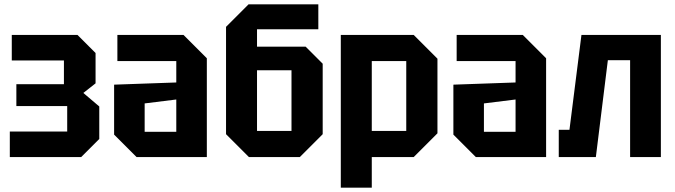

<svg xmlns="http://www.w3.org/2000/svg" viewBox="-20 -720 3093 880"><path d="M435 -83 352 0H25V-117H288V-234H55V-334H273V-443H34V-560H335L418 -477V-338L362 -294L435 -232Z M503 -103V-332L788 -342V-440H518V-560H821L928 -453V0H606ZM643 -246V-116H788V-264Z M1158 -120H1316V-398H1158ZM1121 0 1016 -105V-597L1119 -700H1439V-586H1158V-506H1381L1459 -428V-105L1354 0Z M1542 140V-560H1876L1985 -451V-109L1876 0H1684V140ZM1842 -440H1684V-120H1842Z M2058 -103V-332L2343 -342V-440H2073V-560H2376L2483 -453V0H2161ZM2198 -246V-116H2343V-264Z M3009 -560V0H2868V-444H2766L2711 0H2541V-125H2590L2645 -560Z"/></svg>

Font: Tektur SemiCondensed SemiBold
Style: Regular
Weight: 600
Width: 4
Designer: Adam Jagosz
Foundry: Adam Jagosz
Version: Version 1.005;gftools[0.9.30]